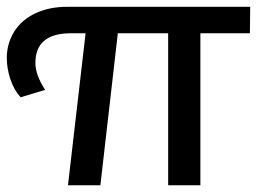

<svg xmlns="http://www.w3.org/2000/svg" viewBox="-28 -550 771 570"><path d="M-7.8 -377.9Q-7.8 -420.9 14.2 -456.1Q36.1 -491.2 77.1 -510.5Q118.2 -529.8 170.9 -529.8H714.8L713.9 -451.2H566.9V0H471.2V-451.2H321.8L270 0H173.8L226.1 -451.2H182.1Q77.1 -451.2 77.1 -362.8Q77.1 -327.6 106 -283.2L33.2 -261.2Q13.2 -283.2 2.7 -315.2Q-7.8 -347.2 -7.8 -377.9Z"/></svg>

Font: Montserrat Medium
Style: Regular
Weight: 500
Designer: Julieta Ulanovsky
Foundry: Julieta Ulanovsky
Version: Version 7.200